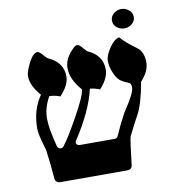

<svg xmlns="http://www.w3.org/2000/svg" viewBox="-81 -787 782 858"><g transform="rotate(-10 310.5 -357.5)"><path d="M564.9 -530.8Q595.2 -509.3 595.2 -460.9Q595.2 -420.4 557.1 -379.4Q539.6 -280.3 514.2 -234.9Q495.1 -200.7 468.3 -146Q463.4 -129.4 450.7 -19Q448.2 0 427.7 0H124.5Q101.6 0 100.1 -22.9Q96.2 -76.2 86.4 -150.9Q84 -159.7 72.3 -201.7Q63.5 -234.9 63.5 -253.9Q63.5 -338.9 106.4 -399.9Q63.5 -448.2 63.5 -491.2Q63.5 -511.7 83.7 -551Q104 -590.3 123 -590.3Q131.8 -590.3 146.5 -573.2Q161.1 -556.2 165 -554.7Q232.4 -525.4 232.4 -460.9Q232.4 -421.4 190.4 -377Q171.4 -385.7 142.1 -387.2Q114.3 -338.9 114.3 -289.6Q114.3 -246.6 135.7 -163.6Q139.6 -148.4 152.3 -148.4Q160.2 -148.4 165 -154.8Q189 -184.1 237.3 -270.5Q290.5 -365.7 290.5 -392.1Q243.7 -444.3 243.7 -496.6Q243.7 -541 287.1 -581.5Q295.9 -590.3 304.7 -590.3Q312.5 -590.3 326.9 -573.2Q341.3 -556.2 345.2 -554.7Q411.1 -525.4 411.1 -460.9Q411.1 -421.4 370.6 -377Q351.6 -385.7 326.2 -388.7Q304.7 -292 224.6 -169.9Q219.7 -162.1 223.6 -156.2Q228.5 -148.4 237.3 -148.4H397.5Q407.7 -148.4 412.6 -160.2Q429.2 -199.7 459.5 -256.3Q512.7 -335 512.7 -359.4Q512.7 -374.5 509 -378.9Q505.4 -383.3 488.8 -389.6Q478.5 -393.6 473.6 -397.5Q453.1 -407.7 439.5 -440.4Q426.8 -469.7 426.8 -496.6Q426.8 -520.5 449.5 -554.2Q472.2 -587.9 495.1 -591.8Q515.6 -566.4 564.9 -530.8ZM491.2 -702.1Q506.3 -714.8 525.4 -714.8Q544.4 -714.8 559.8 -702.1Q575.2 -689.5 575.2 -670.4Q575.2 -651.4 559.8 -639.2Q544.4 -627 525.4 -627Q506.3 -627 491.2 -639.2Q476.1 -651.4 476.1 -670.4Q476.1 -689.5 491.2 -702.1Z"/></g></svg>

Font: Accordance
Style: Bold
Weight: 700
Version: Version 1.2 (build January 31, 2020) Miklal Software Solutio